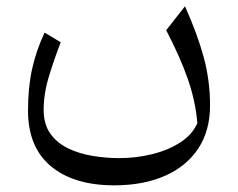

<svg xmlns="http://www.w3.org/2000/svg" viewBox="-20 -338 742 599"><path d="M595.7 45.9Q589.8 -23.4 565.9 -91.8Q542 -160.2 498.5 -243.7L557.1 -318.4Q595.7 -232.4 615.5 -159.7Q635.3 -86.9 635.3 -9.3Q635.3 70.3 598.1 126Q561 181.6 493.9 210.9Q426.8 240.2 336.4 240.2Q210.4 240.2 138.9 180.7Q67.4 121.1 67.4 6.8Q67.4 -64.9 80.1 -122.6Q92.8 -180.2 119.1 -236.3L169.4 -206.1Q150.4 -157.2 133.3 -101.8Q116.2 -46.4 116.2 4.4Q116.2 49.8 137.2 79.1Q158.2 108.4 192.9 125Q227.5 141.6 269 148.4Q310.5 155.3 351.6 155.3Q405.3 155.3 455.3 142.8Q505.4 130.4 543 106Q580.6 81.5 595.7 45.9Z"/></svg>

Font: Pinar Regular
Style: Regular
Weight: 400
Designer: Amin Abedi
Version: Version 3.000